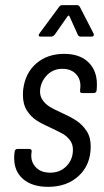

<svg xmlns="http://www.w3.org/2000/svg" viewBox="-20 -720 403 745"><path d="M35 -106Q35 -119 36 -125L37 -132Q37 -136 40 -139Q43 -142 48 -142H94Q103 -142 103 -132L102 -126Q98 -94 118 -72Q138 -50 175 -50Q213 -50 238 -75.5Q263 -101 263 -139Q263 -161 251 -176.5Q239 -192 224 -200.5Q209 -209 175 -225Q143 -239 121.5 -253Q100 -267 84.5 -291Q69 -315 69 -351Q69 -365 70 -373Q78 -437 121 -474Q164 -511 229 -511Q289 -511 322.5 -479Q356 -447 356 -393Q356 -379 355 -372V-369Q353 -359 344 -359H299Q289 -359 291 -369V-375Q292 -379 292 -387Q292 -416 273 -434.5Q254 -453 222 -453Q188 -453 164.5 -430.5Q141 -408 136 -375Q133 -351 143.5 -334.5Q154 -318 171 -307Q188 -296 220 -282Q255 -266 277 -251.5Q299 -237 315.5 -212.5Q332 -188 332 -152Q332 -81 286 -38Q240 5 167 5Q105 5 70 -25Q35 -55 35 -106ZM133 -590 209 -693Q214 -700 221 -700H280Q286 -700 290 -693L343 -590Q344 -588 344 -585Q344 -578 335 -578H293Q285 -578 282 -585L249 -658Q248 -660 246 -659.5Q244 -659 243 -658L192 -585Q185 -578 179 -578H137Q132 -578 130.5 -581.5Q129 -585 133 -590Z"/></svg>

Font: Barlow Condensed
Style: Italic
Weight: 400
Width: 3
Italic angle: -7°
Designer: Jeremy Tribby
Foundry: Tribby Type
Version: Version 1.408